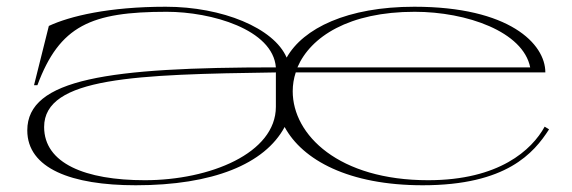

<svg xmlns="http://www.w3.org/2000/svg" viewBox="-20 -535 1699 570"><path d="M383 15C612 15 766 -48 825 -158C878 -60 1015 15 1235 15C1484 15 1565 -81 1610 -151L1597 -159C1559 -90 1462 0 1251 0C986 0 849 -134 849 -264C849 -283 852 -302 858 -320H1599C1599 -405 1492 -515 1210 -515C1011 -515 880 -451 831 -364C793 -452 640 -515 472 -515C303 -515 187 -487 125 -458L81 -282H91C157 -459 250 -500 475 -500C607 -500 790 -448 799 -335C303 -335 61 -301 61 -148C61 -35 192 15 383 15ZM410 0C233 0 111 -50 111 -158C111 -306 384 -314 799 -320V-252V-218C799 -80 603 0 410 0ZM1554 -335H863C902 -426 1016 -500 1211 -500C1366 -500 1533 -441 1554 -335Z"/></svg>

Font: Sprat Extended Thin
Style: Regular
Weight: 100
Width: 9
Designer: Ethan Nakache
Foundry: Collletttivo
Version: Version 2.000;Glyphs 3.2 (3217)